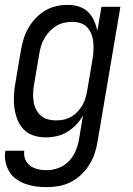

<svg xmlns="http://www.w3.org/2000/svg" viewBox="-28 -558 548 791"><path d="M166 213Q142 213 119.5 210Q97 207 76.5 199.5Q56 192 38.5 179.5Q21 167 10 148.5Q-1 130 -5.5 107.5Q-10 85 -6 63H72Q70 75 72.5 87Q75 99 81 108.5Q87 118 96.5 125Q106 132 117.5 136Q129 140 141 141.5Q153 143 166 143Q190 143 214.5 133.5Q239 124 257 104.5Q275 85 284.5 61.5Q294 38 298 13L314 -82Q302 -61 285 -43.5Q268 -26 248 -14Q228 -2 205.5 3Q183 8 160 8Q160 8 160 8Q160 8 160 8Q134 8 109.5 0Q85 -8 68.5 -26Q52 -44 43 -67.5Q34 -91 31 -116Q28 -141 29.5 -167.5Q31 -194 36 -220L58 -350Q62 -373 69 -396.5Q76 -420 88.5 -442Q101 -464 118.5 -482.5Q136 -501 157.5 -514Q179 -527 203 -532.5Q227 -538 251 -538Q275 -538 297 -531Q319 -524 334.5 -509Q350 -494 359.5 -473Q369 -452 373 -430L390 -530H468L374 25Q370 50 362 74Q354 98 340 120.5Q326 143 306.5 161.5Q287 180 263.5 192Q240 204 215 208.5Q190 213 166 213ZM203 -62Q218 -62 233.5 -65Q249 -68 263.5 -76Q278 -84 290 -96.5Q302 -109 310.5 -123Q319 -137 323.5 -152Q328 -167 331 -183L353 -313Q356 -330 357 -348Q358 -366 356.5 -383Q355 -400 349 -416Q343 -432 332 -444.5Q321 -457 304.5 -462.5Q288 -468 271 -468Q254 -468 237 -464.5Q220 -461 205 -452Q190 -443 177.5 -430Q165 -417 156 -402Q147 -387 142 -371Q137 -355 134 -338L112 -208Q109 -191 108.5 -173.5Q108 -156 110.5 -139Q113 -122 120.5 -107.5Q128 -93 140 -82Q152 -71 168.5 -66.5Q185 -62 202 -62Z"/></svg>

Font: iosevka_custom_sans_ss08
Style: Italic
Weight: 400
Italic angle: -10°
Designer: Belleve Invis
Foundry: Belleve Invis
Version: Version 10.3.0; ttfautohint (v1.8.3)